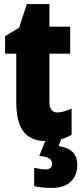

<svg xmlns="http://www.w3.org/2000/svg" viewBox="-20 -684 400 944"><path d="M235 240Q296 240 328 209Q360 178 360 126Q360 47 268 34L281 0Q307 -7 332 -21V-150Q289 -131 262 -131Q223 -131 223 -184V-420H325V-553H223V-664H112L74 -548L5 -506V-420H60V-182Q60 -88 93 -40.5Q126 7 202 10L173 83Q236 86 236 121Q236 149 202 149Q183 149 148 141V231Q185 240 235 240Z"/></svg>

Font: Noto Sans Display Condensed Black
Style: Regular
Weight: 900
Width: 3
Designer: Monotype Design team
Foundry: Monotype Imaging Inc.
Version: 1.000